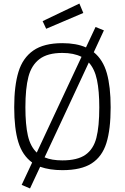

<svg xmlns="http://www.w3.org/2000/svg" viewBox="-20 -948 705 1081"><path d="M220 -829 427 -928 449 -875 240 -786ZM603 -344Q603 -219 579 -142.5Q555 -66 496 -28Q437 10 331 10Q260 10 206 -9L149 113L102 93L161 -33Q106 -73 83 -148.5Q60 -224 60 -344Q60 -465 84 -543.5Q108 -622 167.5 -663.5Q227 -705 331 -705Q410 -705 464 -681L518 -796L565 -777L508 -654Q560 -612 581.5 -536Q603 -460 603 -344ZM187 -89 285 -299 439 -628Q395 -650 331 -650Q248 -650 202.5 -615.5Q157 -581 140 -515.5Q123 -450 123 -344Q123 -246 137 -184.5Q151 -123 187 -89ZM539 -344Q539 -436 526 -498Q513 -560 480 -596L332 -278L231 -62Q271 -45 331 -45Q416 -45 461 -76.5Q506 -108 522.5 -171.5Q539 -235 539 -344Z"/></svg>

Font: Cairo Light
Style: Regular
Weight: 300
Designer: Mohamed Gaber, Accademia di Belle Arti di Urbino and others
Foundry: Kief Type Foundry, Accademia di Belle Arti di Urbino and others
Version: Version 3.011